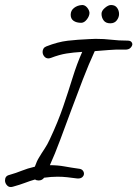

<svg xmlns="http://www.w3.org/2000/svg" viewBox="-62 -728 548 766"><path d="M-11 17Q-25 21 -33.5 12Q-42 3 -42 -8Q-42 -26 -25 -30Q3 -38 25 -47Q47 -56 77 -63Q85 -86 94 -100Q104 -117 115.5 -134Q127 -151 137 -173Q169 -241 190 -302.5Q211 -364 228 -419Q245 -474 266 -521Q231 -519 203 -514.5Q175 -510 141 -497Q135 -495 131 -495Q121 -495 114.5 -503Q108 -511 108 -521Q108 -528 111.5 -534Q115 -540 123 -543Q169 -561 208 -565.5Q247 -570 294 -572Q301 -572 307 -572.5Q313 -573 319 -573Q354 -573 382.5 -569.5Q411 -566 446 -566Q457 -566 461.5 -561.5Q466 -557 466 -552Q466 -545 459 -537.5Q452 -530 438 -530Q398 -531 373 -528.5Q348 -526 316 -524Q292 -472 268.5 -411Q245 -350 222 -288Q199 -226 178 -169.5Q157 -113 137 -69Q168 -69 195.5 -64Q223 -59 252 -55Q263 -54 268 -48Q273 -42 273 -35Q273 -27 266 -21Q259 -15 246 -16Q224 -19 205.5 -21Q187 -23 167 -23Q155 -23 141.5 -22Q128 -21 114 -19Q106 -8 92 -8Q83 -8 78 -12Q57 -6 37.5 1.5Q18 9 -11 17ZM262 -637Q243 -637 231.5 -645Q220 -653 220 -669Q220 -686 233.5 -696.5Q247 -707 266 -708Q277 -708 285.5 -698Q294 -688 295 -677Q295 -664 284.5 -650.5Q274 -637 262 -637ZM378 -635Q360 -635 351.5 -646.5Q343 -658 343 -673Q343 -685 356.5 -696.5Q370 -708 381 -708Q397 -708 405 -697Q413 -686 413 -672Q413 -659 404 -647Q395 -635 378 -635Z"/></svg>

Font: Grape Nuts
Style: Regular
Weight: 400
Designer: Robert E. Leuschke
Foundry: Robert E. Leuschke
Version: Version 1.010; ttfautohint (v1.8.3)